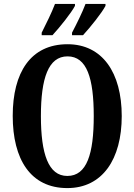

<svg xmlns="http://www.w3.org/2000/svg" viewBox="-20 -951 687 981"><path d="M348 -784V-771H404C441 -811 501 -886 519 -921V-931H417C400 -886 373 -832 348 -784ZM193 -784V-771H248C285 -811 345 -886 363 -921V-931H261C244 -886 217 -832 193 -784ZM324 10C503 10 602 -137 602 -358C602 -580 503 -725 325 -725C136 -725 45 -580 45 -359C45 -137 136 10 324 10ZM324 -52C227 -52 189 -165 189 -358C189 -551 227 -663 325 -663C424 -663 459 -551 459 -358C459 -165 424 -52 324 -52Z"/></svg>

Font: Noto Serif Devanagari ExtraCondensed
Style: Bold
Weight: 700
Width: 2
Designer: Universal Thirst, Indian Type Foundry and the Monotype Design Team
Foundry: Monotype Imaging Inc.
Version: Version 2.004